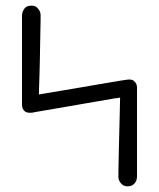

<svg xmlns="http://www.w3.org/2000/svg" viewBox="-20 -560 565 681"><path d="M58 -501Q58 -514 62 -522Q66 -530 71 -534Q76 -538 82 -539Q88 -540 91 -540Q105 -540 111.5 -533Q118 -526 120 -522Q124 -515 124 -507Q124 -499 124 -491Q124 -484 123.5 -462.5Q123 -441 122.5 -412.5Q122 -384 121.5 -352.5Q121 -321 120 -293.5Q119 -266 118.5 -247Q118 -228 118 -225Q179 -235 234.5 -244.5Q290 -254 333.5 -261.5Q377 -269 404.5 -273.5Q432 -278 438 -278Q449 -278 455 -273Q461 -268 463.5 -262Q466 -256 466 -249.5Q466 -243 466 -240V63Q466 76 462 83.5Q458 91 452.5 95Q447 99 441.5 100Q436 101 433 101Q414 101 404 83Q400 76 400 68.5Q400 61 400 53Q400 46 400.5 24Q401 2 401.5 -27Q402 -56 403 -88Q404 -120 404.5 -147.5Q405 -175 405.5 -193.5Q406 -212 406 -214Q398 -212 390.5 -211.5Q383 -211 375 -209L102 -162Q96 -160 87 -160Q75 -160 69 -164.5Q63 -169 60.5 -175.5Q58 -182 58 -188.5Q58 -195 58 -199Z"/></svg>

Font: CMU Typewriter Custom
Style: Regular
Weight: 500
Monospace: yes
Version: Version 0.7.0